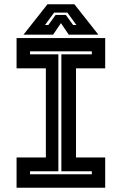

<svg xmlns="http://www.w3.org/2000/svg" viewBox="-20 -878 570 898"><path d="M57.5 0V-141.5H194.5V-558.5H57.5V-700H472V-558.5H335.5V-141.5H472V0ZM120.5 -63H409.5V-77H267V-624H409.5V-638H120.5V-624H253V-77H120.5ZM202 -858H328L440 -716H301.5L265 -770L228.5 -716H90ZM233 -819 190.5 -761H206L240 -808H288L322 -761H337.5L295 -819Z"/></svg>

Font: Tourney Thin
Style: Bold
Weight: 700
Version: Version 1.015